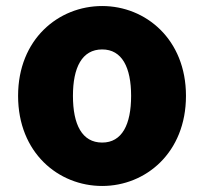

<svg xmlns="http://www.w3.org/2000/svg" viewBox="-20 -563 677 637"><path d="M319 54C463 54 597 -56 597 -245C597 -433 463 -543 319 -543C174 -543 40 -433 40 -245C40 -56 174 54 319 54ZM222 -245C222 -339 252 -399 319 -399C385 -399 415 -339 415 -245C415 -150 385 -90 319 -90C252 -90 222 -150 222 -245Z"/></svg>

Font: コーポレート・ロゴ ver3 Bold
Style: Regular
Weight: 700
Designer: [KANA_main] LOGOTYPE.JP [Source Han Sans] Ryoko NISHIZUKA 西塚涼子 (kana, bopomofo & ideographs); Paul D. Hunt (Latin, Greek
Version: Version 12.001;FEAKit 1.0